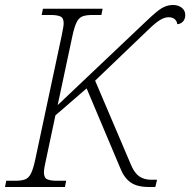

<svg xmlns="http://www.w3.org/2000/svg" viewBox="-40 -749 762 769"><path d="M-20 0 -15 -25H21Q46 -25 60.5 -30.5Q75 -36 84 -54Q93 -72 101 -109L207 -606Q210 -622 212.5 -635Q215 -648 215 -656Q215 -677 202 -683Q189 -689 163 -689H127L132 -714H371L366 -689H330Q305 -689 290.5 -683.5Q276 -678 267 -660Q258 -642 250 -605L191 -328L535 -654Q566 -684 586 -700.5Q606 -717 621.5 -723Q637 -729 653 -729Q674 -729 688 -718Q702 -707 702 -689Q702 -673 693 -663Q684 -653 670 -652Q669 -664 660 -672Q651 -680 635 -680Q620 -680 602 -669.5Q584 -659 554 -630L341 -426L485 -88Q499 -55 518.5 -42Q538 -29 567 -29H589L582 0H557Q509 0 483 -18.5Q457 -37 442 -75L307 -395L182 -287L144 -108Q136 -74 136 -58Q136 -37 149 -31Q162 -25 188 -25H225L220 0Z"/></svg>

Font: Noto Serif ExtraLight
Style: Italic
Weight: 200
Italic angle: -12°
Designer: Monotype Design Team
Foundry: Monotype Imaging Inc.
Version: Version 2.014; ttfautohint (v1.8.4.7-5d5b)